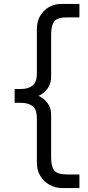

<svg xmlns="http://www.w3.org/2000/svg" viewBox="-20 -808 453 984"><path d="M55 -281V-352H88Q126 -352 147.5 -370Q169 -388 169 -431V-659Q169 -715 205 -751.5Q241 -788 298 -788H387V-719H323Q274 -719 258 -698Q242 -677 242 -631V-414Q242 -373 216 -344.5Q190 -316 149 -307V-327Q190 -317 216 -289Q242 -261 242 -219V-2Q242 45 258 65.5Q274 86 323 86H387V156H301Q264 156 233.5 139Q203 122 186 93Q169 64 169 27V-202Q169 -246 147.5 -263.5Q126 -281 88 -281Z"/></svg>

Font: 42dot Sans Light
Style: Regular
Weight: 400
Version: Version 1.000